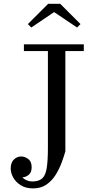

<svg xmlns="http://www.w3.org/2000/svg" viewBox="-20 -990 517 1040"><path d="M273 -924.5 149.5 -841 131 -859.5 241 -969.5H306L416 -859.5L397.5 -841ZM109.5 -750H434V-713.5H334V-170Q326.5 -143.5 314 -109.5Q301.5 -75.5 281.8 -43.5Q262 -11.5 232 9.5Q202 30.5 159 30.5Q120.5 30.5 93.5 14Q66.5 -2.5 52.2 -27.5Q38 -52.5 38 -77.5Q38 -109 55 -125.8Q72 -142.5 95 -142.5Q114 -142.5 132.8 -128.8Q151.5 -115 151.5 -84Q151.5 -57 136.2 -43.8Q121 -30.5 100.5 -29Q125 -7 154.5 -7Q190.5 -7 208.8 -23.8Q227 -40.5 233.2 -80.5Q239.5 -120.5 239.5 -190V-713.5H109.5Z"/></svg>

Font: Bodoni* 06pt
Style: Regular
Weight: 400
Version: Version 2.3